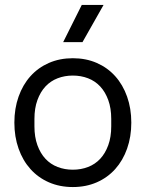

<svg xmlns="http://www.w3.org/2000/svg" viewBox="-20 -745 588 775"><path d="M274 10Q221 10 177.5 -9Q134 -28 103 -62.5Q72 -97 55 -145Q38 -193 38 -250Q38 -307 55 -355Q72 -403 103 -437.5Q134 -472 177.5 -491Q221 -510 274 -510Q327 -510 370.5 -491Q414 -472 445 -437.5Q476 -403 493 -355Q510 -307 510 -250Q510 -193 493 -145Q476 -97 445 -62.5Q414 -28 370.5 -9Q327 10 274 10ZM119 -235Q119 -192 131 -159Q143 -126 163.5 -104Q184 -82 212.5 -71Q241 -60 274 -60Q307 -60 335.5 -71Q364 -82 384.5 -104Q405 -126 417 -159Q429 -192 429 -235V-265Q429 -308 417 -341Q405 -374 384.5 -396Q364 -418 335.5 -429Q307 -440 274 -440Q241 -440 212.5 -429Q184 -418 163.5 -396Q143 -374 131 -341Q119 -308 119 -265ZM310 -725H398L313 -575H235Z"/></svg>

Font: CyStack Display
Style: Regular
Weight: 400
Designer: Weizhong Zhang
Foundry: 本地遙控
Version: Version 1.000;Glyphs 3.1.2 (3151)